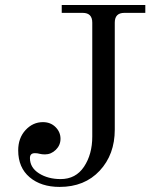

<svg xmlns="http://www.w3.org/2000/svg" viewBox="-20 -733 616 767"><path d="M52.7 -132.3Q52.7 -181.6 82 -213.4Q111.3 -245.1 151.4 -245.1Q182.1 -245.1 201.9 -225.3Q221.7 -205.6 221.7 -178.7Q221.7 -152.8 202.9 -134.5Q184.1 -116.2 159.7 -116.2Q147.5 -116.2 137.7 -118.7Q130.4 -121.1 119.1 -121.1Q99.6 -121.1 99.6 -101.6Q99.6 -63.5 135.7 -40.5Q171.9 -17.6 222.2 -17.6Q282.7 -17.6 315.7 -67.1Q348.6 -116.7 348.6 -187.5V-642.6Q348.6 -681.6 310.5 -681.6H226.6V-712.9H560.5V-681.6H476.6Q438.5 -681.6 438.5 -642.6V-215.3Q438.5 -115.7 378.2 -51Q317.9 13.7 218.3 13.7Q144 13.7 98.4 -24.9Q52.7 -63.5 52.7 -132.3Z"/></svg>

Font: Theano Modern
Style: Regular
Weight: 400
Designer: Alexey Kryukov
Version: Version 2.00